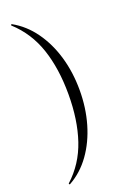

<svg xmlns="http://www.w3.org/2000/svg" viewBox="-160 -778 630 949"><g transform="rotate(-20 154.5 -303.5)"><path d="M239 -304Q239 -211 215 -128.5Q191 -46 145.5 17.5Q100 81 35 117Q34 118 31.5 115.5Q29 113 31 111Q110 39 145 -65Q180 -169 180 -304Q180 -439 145 -543Q110 -647 31 -719Q29 -721 31.5 -723.5Q34 -726 35 -725Q100 -689 145.5 -625.5Q191 -562 215 -480Q239 -398 239 -304Z"/></g></svg>

Font: Cormorant Garamond Light Light
Style: Regular
Weight: 300
Version: Version 4.001